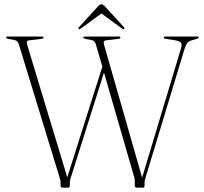

<svg xmlns="http://www.w3.org/2000/svg" viewBox="-20 -869 944 889"><path d="M738 -695Q738 -700 746.5 -700H891.5Q900 -700 900 -695Q900 -691.5 890.5 -689L865 -681.5Q854 -678 847 -669.5Q840 -661 834 -641L653.5 -45.5Q652 -40.5 650.8 -35.5Q649.5 -30.5 649.5 -24.5V-10.5Q649.5 0 641 0H614Q604 0 604 -10.5V-24.5Q604 -31 603.8 -36.5Q603.5 -42 601 -50L461.5 -533L307.5 -45.5Q306 -40.5 304.8 -35.5Q303.5 -30.5 303.5 -24.5V-10.5Q303.5 0 294.5 0H270.5Q260.5 0 260.5 -10.5V-24.5Q260.5 -31 259.2 -35.5Q258 -40 255.5 -48.5L67 -664.5Q62 -680 49.5 -683L18 -689Q8 -691.5 8 -695.5Q8 -700 16.5 -700H173Q181.5 -700 181.5 -695Q181.5 -690 172 -689L117 -682.5Q107 -681.5 105 -676.5Q103 -671.5 106.5 -659.5L291.5 -48L454 -560.5L423.5 -664.5Q419 -680 406 -683L375 -689Q365 -691 365 -695Q365 -700 373.5 -700H529Q537.5 -700 537.5 -695Q537.5 -690.5 527.5 -689L473 -682.5Q463 -681.5 461 -676.5Q459 -671.5 462.5 -659.5L638 -46.5L817 -641Q823.5 -661 819 -669.8Q814.5 -678.5 790 -682.5L748.5 -689Q738 -690.5 738 -695ZM554.5 -734.5Q551 -732.5 545 -737L449.5 -806.5L354.5 -737Q348 -732.5 345 -734.5Q340.5 -737.5 346 -743.5L431 -836.5Q441.5 -849 450 -849Q458 -849 468.5 -836.5L553.5 -743.5Q558.5 -737.5 554.5 -734.5Z"/></svg>

Font: Fraunces 72pt Thin
Style: Regular
Weight: 100
Version: Version 1.000;[b76b70a41]